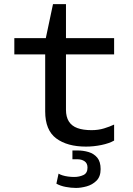

<svg xmlns="http://www.w3.org/2000/svg" viewBox="-20 -694 640 922"><path d="M393 10Q302.8 10 249.9 -29.5Q197 -69 197 -159V-432.8H48.8V-511H200L234.5 -674H296.8V-511H528V-432.8H296.8V-167Q296.8 -132.8 310.6 -110.8Q324.5 -88.8 351.9 -78.9Q379.2 -69 420 -69Q452 -69 479.6 -77.4Q507.2 -85.8 528 -95.8V-19Q503.8 -5.2 466.6 2.4Q429.5 10 393 10ZM345.2 208.5Q321 208.5 295.6 203.6Q270.2 198.8 250.8 188L261.2 139.8Q268.2 144.2 280 148Q291.8 151.8 306.8 153.8Q321.8 155.8 336.2 155.8Q360.5 155.8 380.4 146.6Q400.2 137.5 400.2 110.8Q400.2 90 386.1 80.4Q372 70.8 352 70.8H327.8V28.5H352Q379.8 28.5 405.4 36.1Q431 43.8 447.1 63.1Q463.2 82.5 463.2 118.2Q463.2 154.2 443.2 173.9Q423.2 193.5 395.8 201Q368.2 208.5 345.2 208.5Z"/></svg>

Font: Chivo Mono Medium
Style: Regular
Weight: 500
Monospace: yes
Designer: Hector Gatti
Foundry: Omnibus-Type
Version: Version 1.008